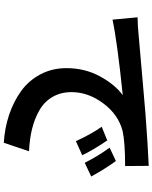

<svg xmlns="http://www.w3.org/2000/svg" viewBox="87 -872 825 1040"><g transform="rotate(90 500.0 -351.5)"><path d="M740.2 -519.5Q794.9 -438.5 820.3 -383.8L744.1 -349.6Q704.1 -436.5 666 -489.3ZM851.6 -566.4Q895.5 -505.9 935.5 -432.6L861.3 -397.5Q823.2 -472.7 779.3 -532.2ZM73.2 -683.6Q127 -684.6 169.9 -689.5Q206.1 -692.4 270.5 -698.2Q335 -704.1 432.1 -712.4Q529.3 -720.7 597.7 -726.6Q764.6 -739.3 877.9 -744.1L878.9 -616.2Q750 -616.2 688.5 -602.5Q599.6 -579.1 539.1 -497.6Q478.5 -416 478.5 -326.2Q478.5 -267.6 504.4 -223.1Q530.3 -178.7 576.2 -152.3Q622.1 -126 677.2 -112.3Q732.4 -98.6 798.8 -95.7L752.9 41Q672.9 36.1 601.6 12.2Q530.3 -11.7 473.1 -52.7Q416 -93.8 382.3 -157.2Q348.6 -220.7 348.6 -298.8Q348.6 -397.5 392.6 -479Q436.5 -560.5 495.1 -603.5Q203.1 -573.2 85.9 -547.9Z"/></g></svg>

Font: Nasu
Style: Bold
Weight: 700
Designer: Ryoko NISHIZUKA (kana &amp; ideographs); Paul D. Hunt (Latin, Greek &amp; Cyrillic); Wenlong ZHANG (bopomofo); Sandoll C
Version: Version 2014.1215